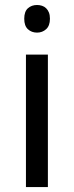

<svg xmlns="http://www.w3.org/2000/svg" viewBox="-20 -757 299 777"><path d="M173.8 0H85V-536.1H173.8ZM78.1 -681.2Q78.1 -710.4 93 -723.6Q107.9 -736.8 129.9 -736.8Q140.6 -736.8 150.1 -733.6Q159.7 -730.5 166.7 -723.6Q173.8 -716.8 178 -706.3Q182.1 -695.8 182.1 -681.2Q182.1 -652.8 166.7 -638.9Q151.4 -625 129.9 -625Q107.9 -625 93 -638.7Q78.1 -652.3 78.1 -681.2Z"/></svg>

Font: Droid Sans
Style: Regular
Weight: 400
Version: Version 1.00 build 113